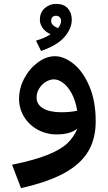

<svg xmlns="http://www.w3.org/2000/svg" viewBox="-20 -691 553 987"><path d="M472 -67Q472 23 433 88Q394 153 310 199Q226 245 88 276L42 156Q158 132 226 104.5Q294 77 327 45Q360 13 378 -30Q341 0 271 0Q218 0 173.5 -24.5Q129 -49 103.5 -91Q78 -133 78 -183Q78 -238 105 -288.5Q132 -339 175 -370.5Q218 -402 262 -402Q309 -402 358 -363Q407 -324 439.5 -247.5Q472 -171 472 -67ZM295 -114Q344 -114 377 -122Q368 -176 347.5 -212.5Q327 -249 303 -266Q279 -283 257 -283Q236 -283 215 -270Q194 -257 181 -235.5Q168 -214 168 -190Q168 -154 201.5 -134Q235 -114 295 -114ZM349 -590Q349 -545 312 -501.5Q275 -458 191 -429L165 -482Q210 -495 240 -515Q212 -528 198.5 -548Q185 -568 185 -589Q185 -627 210 -649Q235 -671 269 -671Q308 -671 328.5 -648Q349 -625 349 -590ZM243 -583Q243 -561 278 -546Q294 -565 294 -583Q294 -595 287 -602.5Q280 -610 268 -610Q257 -610 250 -603.5Q243 -597 243 -583Z"/></svg>

Font: FiraGO Medium
Style: Italic
Weight: 500
Italic angle: -8°
Designer: bBox Type GmbH
Foundry: bBox Type GmbH
Version: Version 1.001